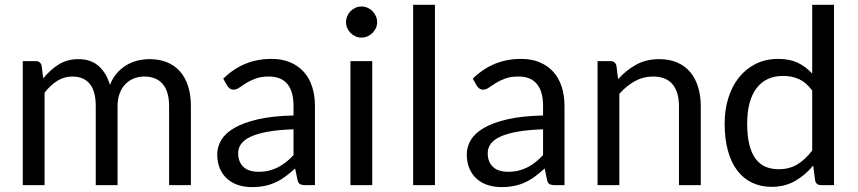

<svg xmlns="http://www.w3.org/2000/svg" viewBox="-20 -756 3502 784"><path d="M73 0V-506.5H126Q145 -506.5 150 -488L156.5 -436Q184.5 -470.5 219.2 -492.5Q254 -514.5 300 -514.5Q351.5 -514.5 383.2 -486Q415 -457.5 429 -409Q439.5 -436.5 456.8 -456.5Q474 -476.5 495.5 -489.5Q517 -502.5 541.2 -508.5Q565.5 -514.5 590.5 -514.5Q630.5 -514.5 661.8 -501.8Q693 -489 714.8 -464.5Q736.5 -440 748 -404.2Q759.5 -368.5 759.5 -322.5V0H670.5V-322.5Q670.5 -382 644.5 -412.8Q618.5 -443.5 569 -443.5Q547 -443.5 527.2 -435.8Q507.5 -428 492.5 -413Q477.5 -398 468.8 -375.2Q460 -352.5 460 -322.5V0H371V-322.5Q371 -383.5 346.5 -413.5Q322 -443.5 275 -443.5Q242 -443.5 213.8 -425.8Q185.5 -408 162 -377.5V0Z M1266 0H1226.5Q1213.5 0 1205.5 -4Q1197.5 -8 1195 -21L1185 -68Q1165 -50 1146 -35.8Q1127 -21.5 1106 -11.8Q1085 -2 1061.2 3Q1037.5 8 1008.5 8Q979 8 953.2 -0.2Q927.5 -8.5 908.5 -25Q889.5 -41.5 878.2 -66.8Q867 -92 867 -126.5Q867 -156.5 883.5 -184.2Q900 -212 936.8 -233.5Q973.5 -255 1033 -268.8Q1092.5 -282.5 1178.5 -284.5V-324Q1178.5 -383 1153.2 -413.2Q1128 -443.5 1078.5 -443.5Q1046 -443.5 1023.8 -435.2Q1001.5 -427 985.2 -416.8Q969 -406.5 957.2 -398.2Q945.5 -390 934 -390Q925 -390 918.2 -394.8Q911.5 -399.5 907.5 -406.5L891.5 -435Q933.5 -475.5 982 -495.5Q1030.5 -515.5 1089.5 -515.5Q1132 -515.5 1165 -501.5Q1198 -487.5 1220.5 -462.5Q1243 -437.5 1254.5 -402Q1266 -366.5 1266 -324ZM1035 -54.5Q1058.5 -54.5 1078 -59.2Q1097.5 -64 1114.8 -72.8Q1132 -81.5 1147.8 -94Q1163.5 -106.5 1178.5 -122.5V-228Q1117 -226 1074 -218.2Q1031 -210.5 1004 -198Q977 -185.5 964.8 -168.5Q952.5 -151.5 952.5 -130.5Q952.5 -110.5 959 -96Q965.5 -81.5 976.5 -72.2Q987.5 -63 1002.5 -58.8Q1017.5 -54.5 1035 -54.5Z M1500 -506.5V0H1411V-506.5ZM1520 -665.5Q1520 -652.5 1514.8 -641.2Q1509.5 -630 1500.8 -621.2Q1492 -612.5 1480.5 -607.5Q1469 -602.5 1456 -602.5Q1443 -602.5 1431.8 -607.5Q1420.5 -612.5 1411.8 -621.2Q1403 -630 1398 -641.2Q1393 -652.5 1393 -665.5Q1393 -678.5 1398 -690.2Q1403 -702 1411.8 -710.8Q1420.5 -719.5 1431.8 -724.5Q1443 -729.5 1456 -729.5Q1469 -729.5 1480.5 -724.5Q1492 -719.5 1500.8 -710.8Q1509.5 -702 1514.8 -690.2Q1520 -678.5 1520 -665.5Z M1756 -736.5V0H1667V-736.5Z M2285 0H2245.5Q2232.5 0 2224.5 -4Q2216.5 -8 2214 -21L2204 -68Q2184 -50 2165 -35.8Q2146 -21.5 2125 -11.8Q2104 -2 2080.2 3Q2056.5 8 2027.5 8Q1998 8 1972.2 -0.2Q1946.5 -8.5 1927.5 -25Q1908.5 -41.5 1897.2 -66.8Q1886 -92 1886 -126.5Q1886 -156.5 1902.5 -184.2Q1919 -212 1955.8 -233.5Q1992.5 -255 2052 -268.8Q2111.5 -282.5 2197.5 -284.5V-324Q2197.5 -383 2172.2 -413.2Q2147 -443.5 2097.5 -443.5Q2065 -443.5 2042.8 -435.2Q2020.5 -427 2004.2 -416.8Q1988 -406.5 1976.2 -398.2Q1964.5 -390 1953 -390Q1944 -390 1937.2 -394.8Q1930.5 -399.5 1926.5 -406.5L1910.5 -435Q1952.5 -475.5 2001 -495.5Q2049.5 -515.5 2108.5 -515.5Q2151 -515.5 2184 -501.5Q2217 -487.5 2239.5 -462.5Q2262 -437.5 2273.5 -402Q2285 -366.5 2285 -324ZM2054 -54.5Q2077.5 -54.5 2097 -59.2Q2116.5 -64 2133.8 -72.8Q2151 -81.5 2166.8 -94Q2182.5 -106.5 2197.5 -122.5V-228Q2136 -226 2093 -218.2Q2050 -210.5 2023 -198Q1996 -185.5 1983.8 -168.5Q1971.5 -151.5 1971.5 -130.5Q1971.5 -110.5 1978 -96Q1984.5 -81.5 1995.5 -72.2Q2006.5 -63 2021.5 -58.8Q2036.5 -54.5 2054 -54.5Z M2420 0V-506.5H2473Q2492 -506.5 2497 -488L2504 -433Q2537 -469.5 2577.8 -492Q2618.5 -514.5 2672 -514.5Q2713.5 -514.5 2745.2 -500.8Q2777 -487 2798.2 -461.8Q2819.5 -436.5 2830.5 -401Q2841.5 -365.5 2841.5 -322.5V0H2752.5V-322.5Q2752.5 -380 2726.2 -411.8Q2700 -443.5 2646 -443.5Q2606.5 -443.5 2572.2 -424.5Q2538 -405.5 2509 -373V0Z M3332.5 0Q3313.5 0 3308.5 -18.5L3300.5 -80Q3268 -40.5 3226.2 -16.8Q3184.5 7 3130.5 7Q3087 7 3051.5 -9.8Q3016 -26.5 2991 -59Q2966 -91.5 2952.5 -140Q2939 -188.5 2939 -251.5Q2939 -307.5 2954 -355.8Q2969 -404 2997.2 -439.5Q3025.5 -475 3066 -495.2Q3106.5 -515.5 3158 -515.5Q3204.5 -515.5 3237.5 -499.8Q3270.5 -484 3296.5 -455.5V-736.5H3385.5V0ZM3160 -65Q3203.5 -65 3236.2 -85Q3269 -105 3296.5 -141.5V-386.5Q3272 -419.5 3242.8 -432.8Q3213.5 -446 3178 -446Q3107 -446 3069 -395.5Q3031 -345 3031 -251.5Q3031 -202 3039.5 -166.8Q3048 -131.5 3064.5 -108.8Q3081 -86 3105 -75.5Q3129 -65 3160 -65Z"/></svg>

Font: Lato TR
Style: Regular
Weight: 400
Designer: Lukasz Dziedzic
Foundry: tyPoland Lukasz Dziedzic
Version: Version 1.104 2013